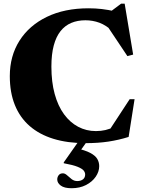

<svg xmlns="http://www.w3.org/2000/svg" viewBox="-20 -744 762 1018"><path d="M488.5 -49Q515.5 -49 539 -54.5Q562.5 -60 592 -73.5L556.5 -48.5L667.5 -218H693.5L662 -18Q609.5 -1.5 554.2 6.8Q499 15 434 15Q338 15 263.2 -8Q188.5 -31 137 -76Q85.5 -121 58.8 -187.2Q32 -253.5 32 -340.5Q32 -447 83.2 -528Q134.5 -609 228.2 -654.5Q322 -700 449.5 -700Q486 -700 519 -696.2Q552 -692.5 597 -682.5L548 -669L622 -724.5H641L686 -454.5L655.5 -446.5L530.5 -633.5L583 -574Q542.5 -610.5 507 -623.5Q471.5 -636.5 433 -636.5Q391 -636.5 357.8 -622.5Q324.5 -608.5 301 -579Q277.5 -549.5 265 -502.8Q252.5 -456 252.5 -391Q252.5 -309 270 -245.5Q287.5 -182 319.5 -138.2Q351.5 -94.5 394.5 -71.8Q437.5 -49 488.5 -49ZM359.5 254Q321 254 302.2 240Q283.5 226 283.5 207.5Q283.5 195 291 185Q298.5 175 313.5 175Q324.5 175 335.5 185.2Q346.5 195.5 359.8 205.8Q373 216 389.5 216Q408 216 419.8 207Q431.5 198 431.5 181Q431.5 170.5 423.8 160.5Q416 150.5 391.8 140.5Q367.5 130.5 318 121.5V117L417.5 -24.5H463L370 105.5L380.5 41Q432 52.5 459 67Q486 81.5 496 99Q506 116.5 506 137Q506 166 487.5 193Q469 220 436 237Q403 254 359.5 254Z"/></svg>

Font: Newsreader 36pt ExtraBold
Style: Regular
Weight: 800
Designer: Hugues Gentile
Foundry: Production Type
Version: Version 1.003